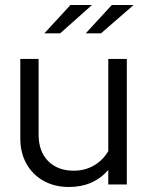

<svg xmlns="http://www.w3.org/2000/svg" viewBox="-20 -736 589 766"><path d="M255 10Q198 10 154 -14.5Q110 -39 85.5 -82.7Q61 -126.4 61 -184V-501H134V-199Q134 -132 172 -93.5Q210 -55 274.2 -55Q318.7 -55 354.4 -75.5Q390 -96 412 -133V-501H486V0H412V-58Q353 10 255 10ZM157 -603 261 -716H347L220 -603ZM322 -603 426 -716H513L383 -603Z"/></svg>

Font: Red Hat Display VF
Style: Regular
Weight: 300
Designer: Pentagram, MCKL
Foundry: Pentagram, MCKL
Version: Version 1.023